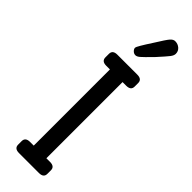

<svg xmlns="http://www.w3.org/2000/svg" viewBox="-317 -960 966 966"><g transform="rotate(45 166.0 -477.0)"><path d="M182 -872Q216 -927 228 -940.5Q240 -954 253 -954Q272 -954 286 -942Q300 -930 300 -911Q300 -899 289 -884.5Q278 -870 237 -825Q196 -783 183.5 -772.5Q171 -762 161 -762Q150 -762 141.5 -770.5Q133 -779 133 -788Q133 -797 182 -872ZM95 0Q62 0 62 -27V-52Q62 -79 95 -79H121V-621H95Q62 -621 62 -648V-673Q62 -700 95 -700H237Q270 -700 270 -673V-648Q270 -621 237 -621H211V-79H237Q270 -79 270 -52V-27Q270 0 237 0Z"/></g></svg>

Font: Solway
Style: Regular
Weight: 400
Designer: Mariya V. Pigoulevskaya
Foundry: The Northern Block Ltd.
Version: Version 1.000;hotconv 1.0.109;makeotfexe 2.5.65596